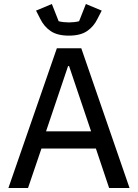

<svg xmlns="http://www.w3.org/2000/svg" viewBox="-20 -939 689 959"><path d="M525 0 459 -197H187L120 0H22L264 -698H386L627 0ZM325 -609H320L210 -283H435ZM324 -761Q267 -761 233.5 -783.5Q200 -806 181 -845L160 -886L239 -919L273 -833Q284 -830 298 -828.5Q312 -827 324 -827Q336 -827 350 -828.5Q364 -830 375 -833L409 -919L488 -886L467 -845Q448 -806 414.5 -783.5Q381 -761 324 -761Z"/></svg>

Font: IBM Plex Sans Text
Style: Regular
Weight: 450
Designer: Mike Abbink, Paul van der Laan, Pieter van Rosmalen
Foundry: Bold Monday
Version: Version 3.005